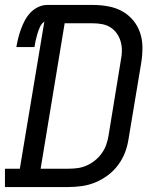

<svg xmlns="http://www.w3.org/2000/svg" viewBox="-30 -755 650 775"><path d="M-10 0V-74H50L149 -668Q137 -659 131 -645.5Q125 -632 121 -618.5Q117 -605 114 -592Q111 -579 109 -565H36Q39 -583 43.5 -601Q48 -619 54.5 -637Q61 -655 70 -672Q79 -689 92.5 -703.5Q106 -718 124 -726.5Q142 -735 160 -735H345Q376 -735 406.5 -729.5Q437 -724 462.5 -710Q488 -696 507 -673.5Q526 -651 535.5 -622.5Q545 -594 545 -563Q545 -532 540 -501L489 -195Q485 -167 475 -140.5Q465 -114 447.5 -90Q430 -66 406 -48Q382 -30 355.5 -19Q329 -8 301 -4Q273 0 246 0ZM246 -74Q265 -74 283.5 -76.5Q302 -79 320 -87Q338 -95 353.5 -107.5Q369 -120 380.5 -136Q392 -152 398.5 -170Q405 -188 408 -207L458 -513Q462 -532 462 -551Q462 -570 457 -587.5Q452 -605 441.5 -620Q431 -635 416 -644.5Q401 -654 382.5 -657.5Q364 -661 345 -661H231L134 -74Z"/></svg>

Font: Iosevka Slab Extended
Style: Italic
Weight: 400
Width: 7
Italic angle: -9°
Monospace: yes
Designer: Belleve Invis
Foundry: Belleve Invis
Version: Version 11.1.0; ttfautohint (v1.8.3)